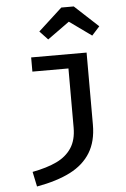

<svg xmlns="http://www.w3.org/2000/svg" viewBox="-66 -865 747 1134"><g transform="rotate(-5 307.5 -298.5)"><path d="M467.2 -113.8Q467.2 -14.9 425.9 52.1Q384.6 119 305.6 159.2Q226.7 199.5 106.7 221L88.2 132.8Q174.4 116.4 232.1 89Q289.7 61.5 321 14.1Q352.3 -33.3 352.3 -106.2V-457.4H138.5V-541.5H467.2ZM378.5 -732.3 248.2 -638.5 200 -689.7 341.5 -819.5H415.4L555.4 -689.7L509.2 -638.5Z"/></g></svg>

Font: Fira Code Fixed Medium
Style: Regular
Weight: 500
Monospace: yes
Designer: Carrois Corporate, Edenspiekermann AG, Nikita Prokopov
Foundry: Carrois Corporate, Edenspiekermann AG, Nikita Prokopov
Version: Version 5.002